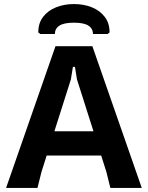

<svg xmlns="http://www.w3.org/2000/svg" viewBox="-20 -928 730 948"><path d="M10 0 254 -700H436L680 0H525L505 -80L360 -536L350 -598H340L330 -536L185 -80L165 0ZM140 -160V-280H550V-160ZM345 -908Q394 -908 433.5 -892Q473 -876 497 -845Q521 -814 521 -768L511 -760H439Q439 -787 416.5 -801.5Q394 -816 345 -816Q296 -816 273.5 -801.5Q251 -787 251 -760H179L169 -768Q169 -814 193 -845Q217 -876 257 -892Q297 -908 345 -908Z"/></svg>

Font: AR One Sans
Style: Bold
Weight: 700
Designer: Niteesh Yadav
Foundry: Niteesh Yadav
Version: Version 1.001;gftools[0.9.33]